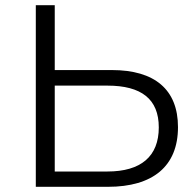

<svg xmlns="http://www.w3.org/2000/svg" viewBox="-20 -720 750 740"><path d="M191 -450V-700H118V0H396C569 0 666 -79 666 -230C666 -375 576 -450 411 -450ZM191 -59V-390H394C525 -390 592 -338 592 -229C592 -117 523 -59 394 -59Z"/></svg>

Font: Talent
Style: Regular
Weight: 400
Designer: Mike Powis
Version: Version 1.001;hotconv 1.0.109;makeotfexe 2.5.65596